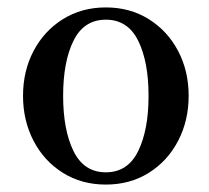

<svg xmlns="http://www.w3.org/2000/svg" viewBox="-20 -485 563 517"><path d="M265 12Q200 12 149.5 -19.5Q99 -51 70.5 -105.5Q42 -160 42 -227Q42 -294 70.5 -348Q99 -402 149.5 -433.5Q200 -465 265 -465Q330 -465 380.5 -433.5Q431 -402 459.5 -348Q488 -294 488 -227Q488 -160 459.5 -105.5Q431 -51 380.5 -19.5Q330 12 265 12ZM265 -21Q324 -21 352 -78Q380 -135 380 -227Q380 -319 352 -375.5Q324 -432 265 -432Q206 -432 178 -375.5Q150 -319 150 -227Q150 -135 178 -78Q206 -21 265 -21Z"/></svg>

Font: Zen Old Mincho SemiBold
Style: Regular
Weight: 600
Version: Version 1.500